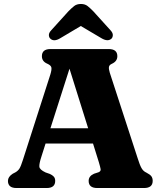

<svg xmlns="http://www.w3.org/2000/svg" viewBox="-20 -947 814 967"><path d="M258 -36Q258 0 215 0H63Q20 0 20 -36Q20 -56.5 44 -72L57.5 -79Q70.5 -86.5 77.8 -97.8Q85 -109 95.5 -142L233.5 -571.5Q241 -596 238.8 -607Q236.5 -618 218.5 -626Q191 -637.5 191 -664Q191 -700 234.5 -700H527.5Q571 -700 571 -664Q571 -638 543 -625.5Q530.5 -620 528.8 -610Q527 -600 533 -580.5L673 -151Q683.5 -117 692.5 -100.8Q701.5 -84.5 717.5 -77.5Q736 -68 742.5 -59Q749 -50 749 -36Q749 0 705.5 0H470Q426.5 0 426.5 -36Q426.5 -60 453.5 -72L476.5 -79.5Q488.5 -84.5 486.8 -95.2Q485 -106 478 -129.5L448.5 -224H209.5L188 -156.5Q177 -122.5 178.2 -107.5Q179.5 -92.5 209.5 -78.5L231 -71Q243.5 -65.5 250.8 -57.5Q258 -49.5 258 -36ZM234 -301H424L330 -601ZM540.5 -751.5Q522 -736 491 -754.5L387 -816L283.5 -754.5Q252.5 -735.5 234.5 -751.5Q227 -757.5 226.2 -769.2Q225.5 -781 237.5 -794L324.5 -890Q340.5 -906.5 353.8 -916.8Q367 -927 387.5 -927Q407.5 -927 420.8 -916.8Q434 -906.5 450 -890L537 -794Q549 -781 548.2 -769.2Q547.5 -757.5 540.5 -751.5Z"/></svg>

Font: Fraunces 9pt S050
Style: Bold
Weight: 700
Version: Version 1.000; ttfautohint (v1.8.3)